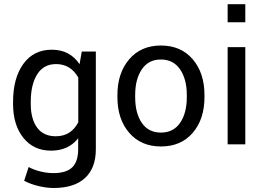

<svg xmlns="http://www.w3.org/2000/svg" viewBox="-20 -706 1290 939"><path d="M43.9 -198.2V-207.5Q43.9 -324.2 94.2 -393.6Q144.5 -462.9 233.2 -462.9Q321.8 -462.9 369.1 -392.1L379.9 -454.1H448.7V23.9Q448.7 115.7 395.8 164.6Q342.8 213.4 242.2 213.4Q207.5 213.4 168 203.9Q128.4 194.3 98.1 178.2L120.1 110.8Q143.6 124 176.5 132.3Q209.5 140.6 241.2 140.6Q304.2 140.6 333.3 112.3Q362.3 84 362.3 23.9V-29.8Q314.9 30.8 229.7 30.8Q144.5 30.8 94.2 -32Q43.9 -94.7 43.9 -198.2ZM130.4 -207.5V-198.2Q130.4 -124.5 161.4 -82Q192.4 -39.6 252.9 -39.6Q327.1 -39.6 362.8 -107.9V-326.7Q325.7 -392.6 253.9 -392.6Q193.4 -392.6 161.9 -342.5Q130.4 -292.5 130.4 -207.5Z M641.1 -241.2V-231.4Q641.1 -152.3 673.6 -105Q706.1 -57.6 767.1 -57.6Q828.1 -57.6 860.8 -105.2Q893.6 -152.8 893.6 -231.4V-241.2Q893.6 -318.8 860.6 -366.9Q827.6 -415 766.8 -415Q706.1 -415 673.6 -366.9Q641.1 -318.8 641.1 -241.2ZM554.2 -231.4V-241.2Q554.2 -348.6 611.8 -416Q669.4 -483.4 767.1 -483.4Q864.7 -483.4 922.4 -416.3Q980 -349.1 980 -241.2V-231.4Q980 -123 922.6 -56.4Q865.2 10.3 767.3 10.3Q669.4 10.3 611.8 -56.6Q554.2 -123.5 554.2 -231.4Z M1179.7 -475.6V0H1093.3V-475.6ZM1179.7 -685.5V-597.2H1093.3V-685.5Z"/></svg>

Font: Yantramanav
Style: Regular
Weight: 400
Version: Version 1.000;PS 1.0;hotconv 1.0.72;makeotf.lib2.5.5900; ttf